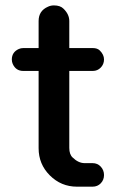

<svg xmlns="http://www.w3.org/2000/svg" viewBox="-20 -701 455 721"><path d="M327.6 0H269Q209.5 0 167 -42.5Q125 -84.5 125 -144.5V-434.6H67.4Q39.6 -434.6 27.8 -460.9Q24.4 -468.8 24.4 -477.5Q24.4 -505.4 50.8 -517.1Q58.6 -520.5 67.4 -520.5H125V-622.1Q125 -660.6 160.2 -675.8Q170.4 -680.7 182.6 -680.7Q206.5 -680.7 218.8 -668Q240.2 -647 240.2 -622.1V-520.5H328.6Q345.7 -520.5 355 -511.2Q370.6 -495.6 370.6 -477.8Q370.6 -460 358.4 -447.3Q346.2 -434.6 328.6 -434.6H240.2V-145.5Q240.2 -121.1 252.9 -109.4Q274.4 -88.4 297.9 -88.4H327.6Q346.2 -88.4 358.4 -75.2Q370.6 -62 370.6 -43.7Q370.6 -25.4 358.4 -12.7Q346.2 0 327.6 0Z"/></svg>

Font: Supermercado
Style: Regular
Weight: 400
Designer: James Grieshaber
Foundry: James Grieshaber
Version: Version 1.002